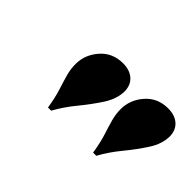

<svg xmlns="http://www.w3.org/2000/svg" viewBox="-48 -897 596 596"><g transform="rotate(45 250.5 -599.0)"><path d="M303 -673Q303 -639 281 -605Q259 -571 231 -537Q203 -503 184 -468H170Q164 -506 155.5 -532.5Q147 -559 141 -580.5Q135 -602 135 -624Q135 -665 163.5 -697.5Q192 -730 238 -730Q267 -730 284.5 -715Q302 -700 303 -673ZM501 -673Q501 -639 479 -605Q457 -571 429 -537Q401 -503 382 -468H368Q362 -506 353.5 -532.5Q345 -559 339 -580.5Q333 -602 333 -624Q333 -665 361.5 -697.5Q390 -730 436 -730Q465 -730 482.5 -715Q500 -700 501 -673Z"/></g></svg>

Font: Playfair Display Black
Style: Italic
Weight: 900
Italic angle: -14°
Designer: Claus Eggers Sørensen
Foundry: Claus Eggers Sørensen
Version: Version 1.203